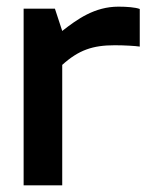

<svg xmlns="http://www.w3.org/2000/svg" viewBox="-20 -557 460 577"><path d="M51 0H167V-362C217 -407 259 -421 325 -421C354 -421 387 -419 400 -417V-530C387 -535 361 -537 336 -537C264 -537 212 -499 167 -464L145 -531H51Z"/></svg>

Font: Exo
Style: Demi Bold
Weight: 600
Designer: Natanael Gama
Version: Version 1.00